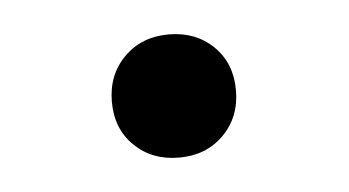

<svg xmlns="http://www.w3.org/2000/svg" viewBox="-26 -404 347 191"><g transform="rotate(-5 147.0 -308.5)"><path d="M147 -247Q120 -247 102.5 -264Q85 -281 85 -308Q85 -335 102.5 -352.5Q120 -370 147 -370Q174 -370 191.5 -353Q209 -336 209 -309Q209 -282 191.5 -264.5Q174 -247 147 -247Z"/></g></svg>

Font: Literata 12pt Light
Style: Regular
Weight: 300
Designer: Latin by Veronika Burian and Jose Scaglione. Greek by Irene Vlachou. Cyrillic by Vera Evstafieva.
Foundry: TypeTogether
Version: Version 3.002